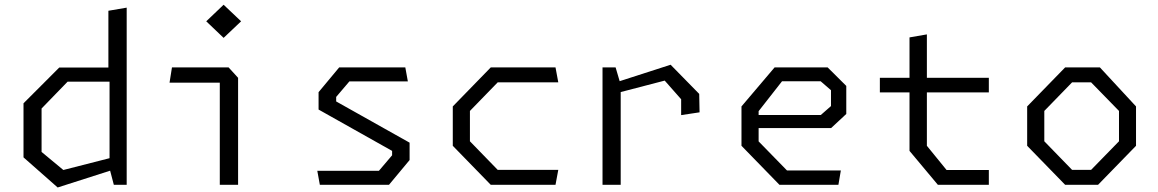

<svg xmlns="http://www.w3.org/2000/svg" viewBox="-20 -798 5000 829"><path d="M471.5 0H527V-765L448 -751.5V-506.5H236L81.5 -352V-118.5L229 11.5L455.5 -61ZM159.5 -142V-329.5L272 -445.5H453V-115L253.5 -64Z M929 0H1008V-462L967 -507H722.5L712 -441H929ZM870.5 -706 945.5 -634.5 1021 -706 945.5 -777.5Z M1361 0H1659.5L1748.5 -107V-182L1431.5 -360V-379.5L1488.5 -446.5H1741L1730 -507H1444.5L1355.5 -400V-325L1673 -146.5V-127.5L1616 -60.5H1350Z M2099 0H2378.5L2390.5 -64.5H2129L2009 -188V-319L2129 -442.5H2390.5L2378.5 -507H2099L1935 -338.5V-168.5Z M2921 -301 3000.5 -313 2999 -392.5 2875.5 -518.5 2655.5 -447.5 2638 -507H2581.5V0H2660V-400.5L2850 -450L2921 -369.5Z M3345.5 0H3600L3610.5 -62H3378L3255.5 -187.5V-245H3568.5L3634 -306V-427L3553.5 -507H3324.5L3181.5 -338.5V-168.5ZM3255.5 -301.5V-318L3356.5 -447H3523.5L3568 -408.5V-340L3524 -301.5Z M4029.5 0H4249.5V-64H4067L3982 -168.5V-399H4249.5V-462H3982V-649.5L3907 -636.5V-462H3779V-399H3907V-146.5Z M4579 0H4721L4885 -168.5V-338.5L4729 -507H4579L4415 -338.5V-168.5ZM4489 -188V-319L4609 -442.5H4691L4811.5 -319V-188L4691 -64.5H4609Z"/></svg>

Font: Monaspace Krypton Light
Style: Regular
Weight: 300
Designer: Riley Cran & the Lettermatic Team
Foundry: Lettermatic
Version: Version 1.101 (Monaspace Krypton)